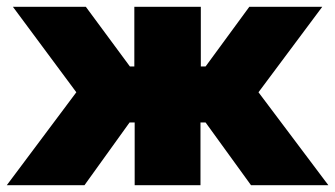

<svg xmlns="http://www.w3.org/2000/svg" viewBox="-34 -546 988 566"><path d="M4 -526 191 -274 -14 0H215L348 -185H363V0H557V-185H572L706 0H934L728 -274L916 -526H701L572 -350H558V-526H362V-350H349L219 -526Z"/></svg>

Font: Raleway Black
Style: Regular
Weight: 900
Designer: Matt McInerney, Pablo Impallari, Rodrigo Fuenzalida
Foundry: Matt McInerney, Pablo Impallari, Rodrigo Fuenzalida
Version: Version 3.000g; ttfautohint (v1.5) -l 8 -r 28 -G 28 -x 14 -D